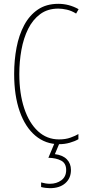

<svg xmlns="http://www.w3.org/2000/svg" viewBox="-20 -744 455 1004"><path d="M285 -699Q229 -699 190 -670Q151 -641 127 -592.5Q103 -544 92 -483Q81 -422 81 -357Q81 -255 106.5 -178Q132 -101 178.5 -58Q225 -15 289 -15Q323 -15 349 -24.5Q375 -34 390 -43V-16Q371 -5 344.5 2.5Q318 10 289 10Q218 10 165 -34.5Q112 -79 83 -161.5Q54 -244 54 -358Q54 -429 66.5 -495Q79 -561 106.5 -612.5Q134 -664 178 -694Q222 -724 285 -724Q341 -724 391 -696L378 -673Q354 -688 329.5 -693.5Q305 -699 285 -699ZM351 145Q351 188 321.5 214Q292 240 241 240Q232 240 219 238.5Q206 237 195 234V210Q220 217 241 217Q276 217 301 198.5Q326 180 326 145Q326 110 300 96Q274 82 233 81L267 0H293L267 62Q308 67 329.5 89Q351 111 351 145Z"/></svg>

Font: Noto Sans Hebrew ExtraCondensed Thin
Style: Regular
Weight: 100
Width: 2
Designer: Monotype Design Team
Foundry: Monotype Imaging Inc.
Version: Version 2.004; ttfautohint (v1.8.4.7-5d5b)